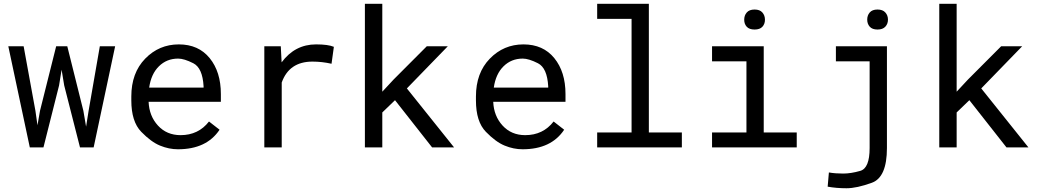

<svg xmlns="http://www.w3.org/2000/svg" viewBox="-20 -770 5441 1003"><path d="M165 -191.4 175.8 -115.7 189 -191.4 273.4 -528.3H331.5L415.5 -191.4L429.7 -108.4L442.9 -191.4L501.5 -528.3H581.5L469.2 0H397.9L315.4 -323.7L301.8 -405.8L288.6 -323.7L207 0H135.7L23.4 -528.3H103.5Z M910.6 -463.9Q851.1 -463.9 810.3 -423.8Q769.5 -383.8 759.3 -312.5H1043.5V-319.3Q1038.1 -415 990 -439.5Q941.9 -463.9 910.6 -463.9ZM1127 -92.3Q1059.1 9.8 909.7 9.8Q862.8 9.8 816.2 -9.3Q769.5 -28.3 717.8 -81.5Q666 -134.8 666 -245.6V-266.1Q666 -389.2 738.5 -463.6Q811 -538.1 914.1 -538.1Q1017.1 -538.1 1075.4 -466.3Q1133.8 -394.5 1133.8 -278.8V-238.3H756.3Q759.3 -164.1 805.2 -114Q851.1 -64 923.3 -64Q1016.6 -64 1071.8 -135.3Z M1631.3 -538.1Q1694.3 -538.1 1724.1 -525.4L1711.9 -437Q1661.6 -448.2 1612.3 -448.2Q1490.7 -448.2 1451.7 -338.9V0H1360.8V-528.3H1446.8L1451.2 -444.3Q1520.5 -538.1 1631.3 -538.1Z M1977.1 0H1886.2V-750H1977.1V-291L2036.1 -354.5L2209.5 -528.3H2319.3L2105.5 -308.1L2352.1 0H2237.3L2043.5 -246.6L1977.1 -182.6Z M2710.9 -463.9Q2651.4 -463.9 2610.6 -423.8Q2569.8 -383.8 2559.6 -312.5H2843.8V-319.3Q2838.4 -415 2790.3 -439.5Q2742.2 -463.9 2710.9 -463.9ZM2927.2 -92.3Q2859.4 9.8 2710 9.8Q2663.1 9.8 2616.5 -9.3Q2569.8 -28.3 2518.1 -81.5Q2466.3 -134.8 2466.3 -245.6V-266.1Q2466.3 -389.2 2538.8 -463.6Q2611.3 -538.1 2714.4 -538.1Q2817.4 -538.1 2875.7 -466.3Q2934.1 -394.5 2934.1 -278.8V-238.3H2556.6Q2559.6 -164.1 2605.5 -114Q2651.4 -64 2723.6 -64Q2816.9 -64 2872.1 -135.3Z M3099.6 -750H3369.6V-78.1H3542V0H3099.6V-78.1H3279.3V-671.4H3099.6Z M3881.1 -630.1Q3867.7 -644.5 3867.7 -667Q3867.7 -689.5 3881.1 -704.8Q3894.5 -720.2 3921.9 -720.2Q3949.2 -720.2 3962.6 -704.8Q3976.1 -689.5 3976.1 -667Q3976.1 -644.5 3962.6 -630.1Q3949.2 -615.7 3921.9 -615.7Q3894.5 -615.7 3881.1 -630.1ZM3699.7 -528.3H3969.7V-78.1H4142.1V0H3699.7V-78.1H3879.4V-449.7H3699.7Z M4523.4 -630.6Q4510.3 -645.5 4510.3 -667.5Q4510.3 -689.5 4523.4 -704.8Q4536.6 -720.2 4564 -720.2Q4591.3 -720.2 4605 -704.8Q4618.7 -689.5 4618.7 -667.5Q4618.7 -645.5 4605 -630.6Q4591.3 -615.7 4564 -615.7Q4536.6 -615.7 4523.4 -630.6ZM4522.9 3.4V-449.7H4346.7V-528.3H4613.3V3.4Q4613.3 156.2 4534.4 184.8Q4455.6 213.4 4402.3 213.4Q4349.1 213.4 4303.7 205.1L4310.1 130.9Q4343.3 136.7 4384.3 136.7Q4425.3 136.7 4474.1 122.6Q4522.9 108.4 4522.9 3.4Z M4977.5 0H4886.7V-750H4977.5V-291L5036.6 -354.5L5210 -528.3H5319.8L5106 -308.1L5352.5 0H5237.8L5043.9 -246.6L4977.5 -182.6Z"/></svg>

Font: RobotoMono-Regular
Style: Regular
Weight: 400
Designer: Google
Version: Version 2.000985; 2015; ttfautohint (v1.3)